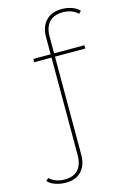

<svg xmlns="http://www.w3.org/2000/svg" viewBox="-222 -809 710 1071"><g transform="rotate(-15 133.0 -274.0)"><path d="M21 197Q-9 197 -37 188Q-65 179 -83 160L-69 146Q-35 178 20 178Q70 178 96.5 149Q123 120 123 65V-618Q123 -675 155.5 -710Q188 -745 248 -745Q276 -745 303.5 -736Q331 -727 349 -708L335 -694Q319 -710 296.5 -718Q274 -726 249 -726Q197 -726 170 -697Q143 -668 143 -613V-514V-503V70Q143 127 111.5 162Q80 197 21 197ZM23 -498V-517H318V-498Z"/></g></svg>

Font: Montserrat Thin
Style: Regular
Weight: 100
Designer: Julieta Ulanovsky
Foundry: Julieta Ulanovsky
Version: Version 9.000